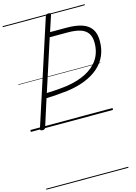

<svg xmlns="http://www.w3.org/2000/svg" viewBox="-235 -1245 1396 1974"><g transform="rotate(-15 463.5 -257.5)"><path d="M121 14Q108 14 101.5 9.5Q95 5 98 -6L457 -1111Q461 -1121 467.5 -1125.5Q474 -1130 489 -1130Q503 -1130 509 -1125.5Q515 -1121 512 -1110L456 -940H632Q730 -940 795.5 -918Q861 -896 894 -848Q927 -800 927 -719Q927 -632 895.5 -562.5Q864 -493 804 -441.5Q744 -390 659.5 -357Q575 -324 470 -310Q415 -304 358.5 -299.5Q302 -295 245 -293L153 -5Q149 5 142.5 9.5Q136 14 121 14ZM262 -344Q296 -345 332.5 -347Q369 -349 405.5 -352.5Q442 -356 474 -360Q597 -378 686 -424Q775 -470 822.5 -543Q870 -616 870 -716Q870 -780 843 -818.5Q816 -857 763 -873.5Q710 -890 630 -890H439ZM0 605H874V615H0ZM0 -20H874V0H0ZM0 -505H874V-500H0ZM0 -1125H874V-1115H0Z"/></g></svg>

Font: Playwrite CU Guides
Style: Regular
Weight: 400
Designer: Veronika Burian, José Scaglione
Foundry: TypeTogether
Version: Version 1.003